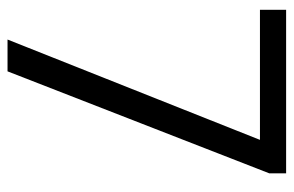

<svg xmlns="http://www.w3.org/2000/svg" viewBox="-155 -625 780 510"><g transform="rotate(90 235.0 -370.0)"><path d="M85 0 351.5 -670.5H6V-740H440.5V-695.5L169.5 0Z"/></g></svg>

Font: Encode Sans
Style: Regular
Weight: 400
Designer: Multiple Designers
Foundry: Impallari Type
Version: Version 3.002; ttfautohint (v1.8.3) -l 8 -r 50 -G 200 -x 14 